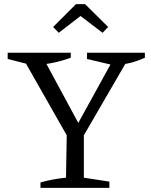

<svg xmlns="http://www.w3.org/2000/svg" viewBox="-20 -905 726 925"><path d="M322 -217 93 -620V-641H180L370 -289H344L538 -641H598V-622L363 -217ZM175 0V-26Q207 -35 237 -40.5Q267 -46 298 -49L302 -283H384V-49L507 -30V0ZM142 -589 17 -621V-651H321V-627Q278 -611 233 -602Q188 -593 142 -589ZM534 -589 399 -621V-651H678V-627Q643 -611 607.5 -602Q572 -593 534 -589ZM390 -885 501 -775 474 -747 368 -828 263 -747 236 -775 346 -885Z"/></svg>

Font: Piazzolla 24pt
Style: Regular
Weight: 400
Designer: Juan Pablo del Peral
Foundry: Huerta Tipografica
Version: Version 2.005